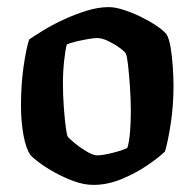

<svg xmlns="http://www.w3.org/2000/svg" viewBox="-20 -520 547 540"><path d="M243 0Q216 0 187.5 -10.5Q159 -21 133 -35.5Q107 -50 88.5 -64Q70 -78 65 -85Q53 -102 46 -140Q39 -178 39 -223Q39 -280 46 -330.5Q53 -381 62 -409Q75 -418 100 -433.5Q125 -449 157 -464Q189 -479 222.5 -489.5Q256 -500 286 -500Q303 -500 327 -492.5Q351 -485 375.5 -473Q400 -461 419.5 -448Q439 -435 448 -424Q456 -411 460 -386Q464 -361 466 -332Q468 -303 468 -279Q468 -225 460.5 -174.5Q453 -124 444 -94Q429 -79 396.5 -56.5Q364 -34 323.5 -17Q283 0 243 0ZM254 -83Q264 -83 281 -86.5Q298 -90 314.5 -95Q331 -100 338 -104Q343 -118 345.5 -146.5Q348 -175 348 -205Q348 -240 345.5 -276Q343 -312 340 -338Q337 -364 334 -369Q331 -375 316.5 -385.5Q302 -396 284.5 -404.5Q267 -413 253 -413Q244 -413 227 -410Q210 -407 193 -403Q176 -399 168 -395Q164 -382 160.5 -350Q157 -318 157 -286Q157 -252 159.5 -218.5Q162 -185 165 -162Q168 -139 171 -135Q174 -131 189.5 -118Q205 -105 223.5 -94Q242 -83 254 -83Z"/></svg>

Font: Texturina 72pt
Style: Bold
Weight: 700
Designer: Guillermo Torres Carreño
Foundry: Omnibus-Type
Version: Version 1.002; ttfautohint (v1.8.3)